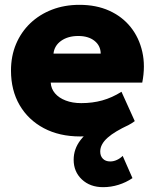

<svg xmlns="http://www.w3.org/2000/svg" viewBox="-20 -550 642 795"><path d="M312 15Q226 15 161.5 -19.2Q97 -53.5 61.2 -114.8Q25.5 -176 25.5 -258Q25.5 -318 46.5 -367.8Q67.5 -417.5 105.5 -453.8Q143.5 -490 195.2 -510Q247 -530 309 -530Q378.5 -530 432.2 -505.8Q486 -481.5 521 -437.8Q556 -394 569.2 -335.5Q582.5 -277 569 -208H190Q191.5 -182.5 207.8 -163.5Q224 -144.5 252 -133.8Q280 -123 316.5 -123Q363 -123 403.5 -134.2Q444 -145.5 483 -170L538 -48.5Q514.5 -30.5 476.2 -16.2Q438 -2 394.5 6.5Q351 15 312 15ZM201.5 -328H397Q396.5 -361 371.2 -381Q346 -401 304 -401Q261.5 -401 233.2 -381Q205 -361 201.5 -328ZM407 225Q353 225 319 193Q285 161 285 111.5Q285 67 313.2 30.2Q341.5 -6.5 390.8 -33.8Q440 -61 502.5 -75.5L511.5 -32Q484 -19 462.5 -6.2Q441 6.5 425.8 20Q410.5 33.5 402.8 47.8Q395 62 395 77.5Q395 96 406 107.2Q417 118.5 436.5 118.5Q450.5 118.5 464 112.2Q477.5 106 488 95.5L528.5 187.5Q502 205.5 470.8 215.2Q439.5 225 407 225Z"/></svg>

Font: Geologica Roman ExtraBold
Style: Regular
Weight: 800
Designer: Sindre Bremnes, Frode Helland
Foundry: Monokrom Skriftforlag AS
Version: Version 1.010;gftools[0.9.28]